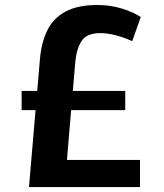

<svg xmlns="http://www.w3.org/2000/svg" viewBox="-20 -760 667 780"><path d="M97.7 0 124.5 -312.5H67.9V-390.6H131.3L142.1 -518.1Q147.9 -587.4 172.4 -637Q196.8 -686.5 246.3 -713.1Q295.9 -739.7 376.5 -739.7Q428.7 -739.7 476.1 -724.9Q523.4 -710 551.8 -690.9L517.1 -592.8Q478.5 -609.9 446.3 -617.7Q414.1 -625.5 388.2 -625.5Q331.1 -625.5 310.8 -592.5Q290.5 -559.6 286.1 -509.8L275.9 -390.6H488.8V-312.5H269L252 -110.4H548.8V0Z"/></svg>

Font: Monda
Style: Bold
Weight: 700
Designer: Vernon Adams
Foundry: Vernon Adams
Version: Version 2.100; ttfautohint (v1.8.3)